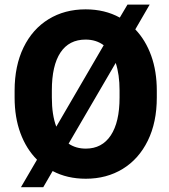

<svg xmlns="http://www.w3.org/2000/svg" viewBox="-20 -761 728 828"><path d="M656.2 -370.1V-340.3Q656.2 -233.4 617.4 -154.3Q578.6 -75.2 509.3 -32.7Q439.9 9.8 350.1 9.8Q269.5 9.8 207 -23.4L166.5 46.4H70.3L139.6 -72.3Q93.3 -118.7 68.1 -186.8Q43 -254.9 43 -340.3V-370.1Q43 -477.1 81.5 -556.4Q120.1 -635.7 189.5 -678.2Q258.8 -720.7 349.1 -720.7Q432.1 -720.7 496.6 -685.1L529.8 -741.2H625.5L563.5 -634.3Q607.9 -587.9 632.1 -520.8Q656.2 -453.6 656.2 -370.1ZM222.7 -214.8 427.2 -565.9Q394.5 -590.3 349.1 -590.3Q277.8 -590.3 240.7 -534.4Q203.6 -478.5 203.6 -371.1V-340.3Q203.6 -265.6 222.7 -214.8ZM495.6 -371.1Q495.6 -439.9 479 -489.7L275.9 -141.6Q307.1 -120.1 350.1 -120.1Q419.9 -120.1 457.8 -177.2Q495.6 -234.4 495.6 -340.3Z"/></svg>

Font: Heebo ExtraBold
Style: Regular
Weight: 800
Designer: Oded Ezer
Foundry: Meir Sadan
Version: Version 2.001; ttfautohint (v1.5.14-ce02) -l 8 -r 50 -G 200 